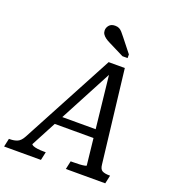

<svg xmlns="http://www.w3.org/2000/svg" viewBox="-220 -1069 1081 1195"><g transform="rotate(20 320.5 -471.5)"><path d="M196 -296H464L463 -240H172ZM402 -670 417 -665 105 -75Q104 -70 115 -65Q126 -60 145.5 -57.5Q165 -55 188 -55H200L188 0H-56L-44 -55H-38Q-10 -55 11.5 -64Q33 -73 50 -105L376 -716H483L555 -103Q558 -72 574.5 -63.5Q591 -55 621 -55H626L614 0H353L365 -55H378Q402 -55 422 -56Q442 -57 455 -59.5Q468 -62 468 -65ZM444 -780H478V-804L406 -895Q394 -910 384.5 -921Q375 -932 364 -937.5Q353 -943 337 -943Q311 -943 298 -927.5Q285 -912 285 -894Q285 -880 292 -869Q299 -858 312 -848.5Q325 -839 342 -831Z"/></g></svg>

Font: Roboto Serif
Style: Italic
Weight: 400
Italic angle: -10°
Designer: Greg Gazdowicz
Foundry: Commercial Type
Version: Version 1.008